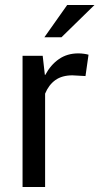

<svg xmlns="http://www.w3.org/2000/svg" viewBox="-20 -753 400 773"><path d="M324.2 -446.8 271.5 -449.7Q230 -449.7 203.1 -430.7Q176.3 -411.6 161.6 -376V0H70.8V-528.3H151.9L160.6 -451.7L162.1 -451.2Q184.1 -492.2 217.3 -515.1Q250.5 -538.1 295.4 -538.1Q307.1 -538.1 318.6 -536.4Q330.1 -534.7 336.4 -532.7ZM250.5 -732.9H360.4L227.5 -603H158.7Z"/></svg>

Font: Roboto Web
Style: Regular
Weight: 400
Designer: Google
Version: Version 1.200310; 2013